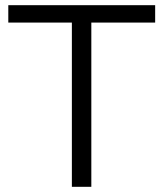

<svg xmlns="http://www.w3.org/2000/svg" viewBox="-20 -720 630 740"><path d="M332 -633H578V-700H12V-633H257V0H332Z"/></svg>

Font: Montserrat-Alt1
Style: Regular
Weight: 400
Designer: Differentunic
Foundry: Differentunic
Version: Version 7.222